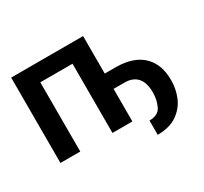

<svg xmlns="http://www.w3.org/2000/svg" viewBox="-173 -955 1464 1377"><g transform="rotate(-30 559.5 -266.5)"><path d="M656.2 -396.5H748Q837.9 -396.5 904.5 -366.2Q971.2 -335.9 1008.3 -273.4Q1045.4 -210.9 1044.9 -116.2Q1045.4 -47.4 1018.6 18.8Q991.7 85 929 129.4Q866.2 173.8 765.6 173.8V55.7Q839.8 55.7 863.8 4.4Q887.7 -46.9 887.7 -105.5Q887.7 -188.5 851.6 -229Q815.4 -269.5 748 -269.5H656.2V0H491.2V-573.2H224.6V0H60.5V-707H656.2Z"/></g></svg>

Font: Pretendard JP ExtraBold
Style: Regular
Weight: 800
Designer: Base glyphs from Inter by Rasmus Andersson; Hangeul glyphs from Noto Sans CJK(Source Han Sans) by Jang Soo-young and Kan
Foundry: Kil Hyung-jin
Version: Version 1.309